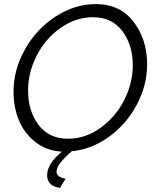

<svg xmlns="http://www.w3.org/2000/svg" viewBox="-20 -735 762 937"><path d="M330 3Q290 39 273 61.5Q256 84 256 104Q256 129 300 137L273 182Q210 173 210 120Q210 65 282 5Q207 1 152.5 -42Q98 -85 72 -148.5Q46 -212 46 -287Q46 -395 102 -494.5Q158 -594 251.5 -654.5Q345 -715 448 -715Q566 -715 632 -628.5Q698 -542 698 -421Q698 -319 647.5 -224Q597 -129 512 -67.5Q427 -6 330 3ZM117 -293Q117 -193 168 -125.5Q219 -58 312 -58Q397 -58 471 -111.5Q545 -165 586.5 -247.5Q628 -330 628 -416Q628 -516 577 -583.5Q526 -651 434 -651Q349 -651 274.5 -598Q200 -545 158.5 -462.5Q117 -380 117 -293Z"/></svg>

Font: Raleway-v4020
Style: Italic
Weight: 400
Italic angle: -12°
Designer: Matt McInerney, Pablo Impallari, Rodrigo Fuenzalida
Foundry: Matt McInerney, Pablo Impallari, Rodrigo Fuenzalida
Version: Version 4.020;PS 004.020;hotconv 1.0.88;makeotf.lib2.5.64775